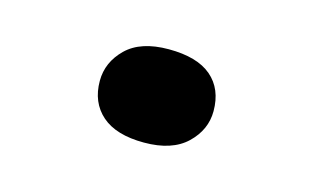

<svg xmlns="http://www.w3.org/2000/svg" viewBox="-38 -492 518 318"><g transform="rotate(15 221.5 -333.0)"><path d="M221 -253Q173 -253 148.5 -274.5Q124 -296 124 -333Q124 -365 148.5 -389Q173 -413 221 -413Q270 -413 294.5 -392Q319 -371 319 -333Q319 -301 294 -277Q269 -253 221 -253Z"/></g></svg>

Font: Lexend Mega Medium
Style: Regular
Weight: 500
Version: Version 1.007